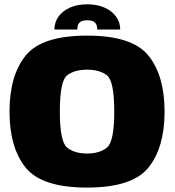

<svg xmlns="http://www.w3.org/2000/svg" viewBox="-20 -842 789 868"><path d="M373.5 6Q578.5 6 651.2 -84.5Q724 -175 724 -337.5Q724 -500 651.2 -590.5Q578.5 -681 373.5 -681Q168.5 -681 95.8 -590.5Q23 -500 23 -337.5Q23 -175 95.8 -84.5Q168.5 6 373.5 6ZM373.5 -148Q316.5 -148 283.5 -174.8Q250.5 -201.5 250.5 -337.5Q250.5 -476 283.5 -501.5Q316.5 -527 373.5 -527Q430.5 -527 463.5 -501.5Q496.5 -476 496.5 -337.5Q496.5 -201.5 463.5 -174.8Q430.5 -148 373.5 -148ZM374.5 -822.5Q328.5 -822.5 295.2 -807.2Q262 -792 244 -766.2Q226 -740.5 226 -708.5H329.5Q329.5 -723 334 -732.2Q338.5 -741.5 348.5 -746Q358.5 -750.5 374.5 -750.5Q389.5 -750.5 399.5 -746.2Q409.5 -742 414.5 -732.8Q419.5 -723.5 419.5 -708.5H523.5Q523.5 -740.5 505.2 -766.2Q487 -792 453.5 -807.2Q420 -822.5 374.5 -822.5Z"/></svg>

Font: Anybody UltraCondensed Thin Black
Style: Regular
Weight: 900
Version: Version 1.111